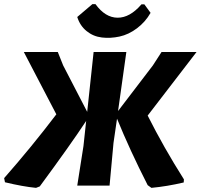

<svg xmlns="http://www.w3.org/2000/svg" viewBox="-32 -896 969 927"><path d="M665 -875 695 -834Q670 -790 629.5 -759.5Q589 -729 545 -719.5Q501 -710 459.5 -715Q418 -720 386 -746Q354 -772 341 -814L414 -876H429Q476 -811 535.5 -810.5Q595 -810 651 -875ZM142 11Q79 5 -8 -16L-12 -36Q120 -186 240 -344L83 -645H247L273 -580L389 -356L420 -645H578L538 -360L706 -580L748 -645H917L681 -338Q759 -183 856 -30L855 -15Q774 4 699 11L681 -2Q594 -173 533 -323L516 -206L497 0H341L371 -191L384 -312Q309 -198 160 4Z"/></svg>

Font: Alegreya Sans SC ExtraBold
Style: Italic
Weight: 800
Italic angle: -7°
Designer: Juan Pablo del Peral
Foundry: Huerta Tipografica
Version: Version 2.007